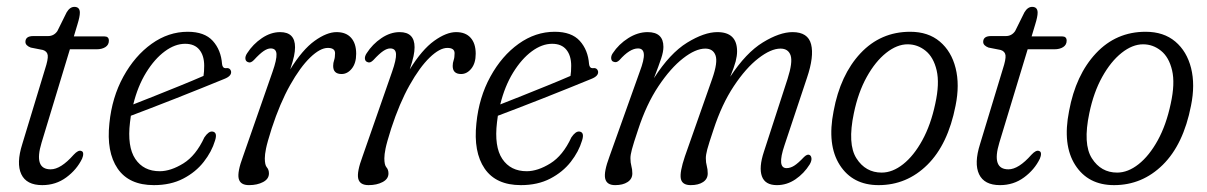

<svg xmlns="http://www.w3.org/2000/svg" viewBox="-20 -531 3514 559"><path d="M105 -385.5 69.5 -392.5Q54 -398.5 54 -409Q54 -426 77 -426H120Q137 -426 147 -440.5L174 -495Q183.5 -511 196.5 -511Q212.5 -511 212.5 -494Q212.5 -482.5 205.5 -460L195 -425H284Q297 -425 297 -412.5Q297 -400.5 287 -394Q277 -387.5 261 -387.5H183.5L101 -115.5Q77.5 -38 127.5 -38Q157 -38 194.5 -80.5Q208 -95 216.5 -91.5Q222 -90 222.2 -83.5Q222.5 -77 219 -69Q203.5 -37 173 -14.5Q142.5 8 103 8Q57 8 42 -23.8Q27 -55.5 45 -112L111 -329.5Q120.5 -358.5 119 -370Q117.5 -381.5 105 -385.5Z M606 -121.5Q596.5 -89.5 573.2 -59.8Q550 -30 513.5 -11Q477 8 428 8Q355.5 8 322.5 -40.2Q289.5 -88.5 298.5 -172Q306 -247.5 339.2 -308Q372.5 -368.5 421.5 -403.5Q470.5 -438.5 526.5 -438.5Q575.5 -438.5 599.5 -412Q623.5 -385.5 626.5 -344.5Q628 -332.5 636.5 -332.5Q649 -334.5 652.5 -324.5Q656 -310 632.5 -301Q604.5 -289.5 567.2 -274.5Q530 -259.5 491.2 -244.2Q452.5 -229 418.2 -215.8Q384 -202.5 361 -194Q359.5 -184.5 358.5 -175Q350 -104 374 -68.2Q398 -32.5 445 -32.5Q477 -32.5 513.8 -55.2Q550.5 -78 575 -131Q587.5 -149.5 598.5 -148Q614 -146 606 -121.5ZM519 -403.5Q489.5 -403.5 459.8 -381.5Q430 -359.5 405.5 -319.8Q381 -280 368 -227Q394 -237 430 -251.5Q466 -266 503.8 -281.2Q541.5 -296.5 572.5 -310Q574.5 -322 574.5 -339.5Q574.5 -369 560.5 -386.2Q546.5 -403.5 519 -403.5Z M702.5 -350Q695.5 -352 694.5 -359.5Q693.5 -367 699.5 -376Q716.5 -402.5 742.5 -420Q768.5 -437.5 795.5 -437.5Q839 -437.5 839 -393.5Q839 -382 836 -367.5Q833 -353 825 -329Q860.5 -386.5 896 -412Q931.5 -437.5 960 -437.5Q987.5 -437.5 1002.2 -421Q1017 -404.5 1017 -374.5Q1017 -347 1004.2 -331.2Q991.5 -315.5 974.5 -315.5Q950 -315.5 950 -339Q950 -348 952.8 -355.8Q955.5 -363.5 955.5 -376Q955.5 -391.5 934.5 -391.5Q912 -391.5 883 -363.5Q854 -335.5 824.5 -283Q795 -230.5 771 -157Q758 -116 754.5 -98.5Q751 -81 751 -70Q751 -50.5 757 -43.8Q763 -37 763 -26Q763 -10 746 -1Q729 8 705 8Q679.5 8 675 -11Q670.5 -30 687.5 -75.5L773.5 -322Q786 -357.5 785 -373.8Q784 -390 768 -390Q759 -390 747.8 -382.5Q736.5 -375 719 -356Q709.5 -346.5 702.5 -350Z M1050.5 -350Q1043.5 -352 1042.5 -359.5Q1041.5 -367 1047.5 -376Q1064.5 -402.5 1090.5 -420Q1116.5 -437.5 1143.5 -437.5Q1187 -437.5 1187 -393.5Q1187 -382 1184 -367.5Q1181 -353 1173 -329Q1208.5 -386.5 1244 -412Q1279.5 -437.5 1308 -437.5Q1335.5 -437.5 1350.2 -421Q1365 -404.5 1365 -374.5Q1365 -347 1352.2 -331.2Q1339.5 -315.5 1322.5 -315.5Q1298 -315.5 1298 -339Q1298 -348 1300.8 -355.8Q1303.5 -363.5 1303.5 -376Q1303.5 -391.5 1282.5 -391.5Q1260 -391.5 1231 -363.5Q1202 -335.5 1172.5 -283Q1143 -230.5 1119 -157Q1106 -116 1102.5 -98.5Q1099 -81 1099 -70Q1099 -50.5 1105 -43.8Q1111 -37 1111 -26Q1111 -10 1094 -1Q1077 8 1053 8Q1027.5 8 1023 -11Q1018.5 -30 1035.5 -75.5L1121.5 -322Q1134 -357.5 1133 -373.8Q1132 -390 1116 -390Q1107 -390 1095.8 -382.5Q1084.5 -375 1067 -356Q1057.5 -346.5 1050.5 -350Z M1674.5 -121.5Q1665 -89.5 1641.8 -59.8Q1618.5 -30 1582 -11Q1545.5 8 1496.5 8Q1424 8 1391 -40.2Q1358 -88.5 1367 -172Q1374.5 -247.5 1407.8 -308Q1441 -368.5 1490 -403.5Q1539 -438.5 1595 -438.5Q1644 -438.5 1668 -412Q1692 -385.5 1695 -344.5Q1696.5 -332.5 1705 -332.5Q1717.5 -334.5 1721 -324.5Q1724.5 -310 1701 -301Q1673 -289.5 1635.8 -274.5Q1598.5 -259.5 1559.8 -244.2Q1521 -229 1486.8 -215.8Q1452.5 -202.5 1429.5 -194Q1428 -184.5 1427 -175Q1418.5 -104 1442.5 -68.2Q1466.5 -32.5 1513.5 -32.5Q1545.5 -32.5 1582.2 -55.2Q1619 -78 1643.5 -131Q1656 -149.5 1667 -148Q1682.5 -146 1674.5 -121.5ZM1587.5 -403.5Q1558 -403.5 1528.2 -381.5Q1498.5 -359.5 1474 -319.8Q1449.5 -280 1436.5 -227Q1462.5 -237 1498.5 -251.5Q1534.5 -266 1572.2 -281.2Q1610 -296.5 1641 -310Q1643 -322 1643 -339.5Q1643 -369 1629 -386.2Q1615 -403.5 1587.5 -403.5Z M1974 -75.5 2053.5 -301.5Q2070.5 -350 2063.2 -369.8Q2056 -389.5 2033.5 -389.5Q2005 -389.5 1968.8 -361.2Q1932.5 -333 1897.2 -280.2Q1862 -227.5 1838 -154Q1824 -112.5 1819.8 -96.2Q1815.5 -80 1815.5 -70.5Q1815.5 -57.5 1818.2 -47.8Q1821 -38 1821 -26Q1821 -10 1807.2 -1Q1793.5 8 1771 8Q1746.5 8 1742 -11Q1737.5 -30 1754.5 -75.5L1842.5 -322Q1856 -357.5 1854.5 -373.8Q1853 -390 1837.5 -390Q1813.5 -390 1783.5 -356Q1775 -347.5 1767 -351Q1760.5 -352.5 1759.5 -360.2Q1758.5 -368 1764 -376Q1781.5 -402.5 1809.2 -420Q1837 -437.5 1865.5 -437.5Q1911.5 -437.5 1911.5 -394.5Q1911.5 -380.5 1905.2 -361.5Q1899 -342.5 1884 -303.5Q1930.5 -376 1980.5 -406.8Q2030.5 -437.5 2068.5 -437.5Q2126 -437.5 2126 -381.5Q2126 -368.5 2121.8 -352Q2117.5 -335.5 2106 -307.5Q2152 -377.5 2201 -407.5Q2250 -437.5 2287.5 -437.5Q2332.5 -437.5 2341.5 -402Q2350.5 -366.5 2329.5 -304.5L2264 -108Q2241.5 -41.5 2270 -41.5Q2281 -41.5 2292.2 -48.5Q2303.5 -55.5 2321 -74Q2330.5 -83 2336.5 -80Q2341.5 -78 2342.5 -70.5Q2343.5 -63 2337.5 -52.5Q2321 -26 2296 -9Q2271 8 2242 8Q2207.5 8 2198.2 -17.8Q2189 -43.5 2204 -89L2273 -301.5Q2288.5 -350 2281.8 -369.8Q2275 -389.5 2252.5 -389.5Q2224.5 -389.5 2188 -361.2Q2151.5 -333 2116.5 -280.2Q2081.5 -227.5 2057.5 -154Q2043.5 -112.5 2039.2 -96.2Q2035 -80 2035 -70.5Q2035 -57.5 2037.8 -47.8Q2040.5 -38 2040.5 -26Q2040.5 -10 2027 -1Q2013.5 8 1991 8Q1966 8 1962.2 -10.8Q1958.5 -29.5 1974 -75.5Z M2630 -438.5Q2682.5 -438.5 2716.2 -410Q2750 -381.5 2762.2 -332.8Q2774.5 -284 2762 -223Q2740 -110.5 2680 -51.2Q2620 8 2538 8Q2462.5 8 2425 -50.5Q2387.5 -109 2407 -207.5Q2426.5 -313 2485.2 -375.8Q2544 -438.5 2630 -438.5ZM2547 -28.5Q2578.5 -28.5 2609.5 -53Q2640.5 -77.5 2665.2 -122.5Q2690 -167.5 2703 -229Q2716 -288 2707 -326.2Q2698 -364.5 2674.8 -383.2Q2651.5 -402 2622.5 -402Q2591.5 -402 2560 -377Q2528.5 -352 2503.5 -307Q2478.5 -262 2466 -201.5Q2447 -111.5 2473.5 -70Q2500 -28.5 2547 -28.5Z M2893.5 -385.5 2858 -392.5Q2842.5 -398.5 2842.5 -409Q2842.5 -426 2865.5 -426H2908.5Q2925.5 -426 2935.5 -440.5L2962.5 -495Q2972 -511 2985 -511Q3001 -511 3001 -494Q3001 -482.5 2994 -460L2983.5 -425H3072.5Q3085.5 -425 3085.5 -412.5Q3085.5 -400.5 3075.5 -394Q3065.5 -387.5 3049.5 -387.5H2972L2889.5 -115.5Q2866 -38 2916 -38Q2945.5 -38 2983 -80.5Q2996.5 -95 3005 -91.5Q3010.5 -90 3010.8 -83.5Q3011 -77 3007.5 -69Q2992 -37 2961.5 -14.5Q2931 8 2891.5 8Q2845.5 8 2830.5 -23.8Q2815.5 -55.5 2833.5 -112L2899.5 -329.5Q2909 -358.5 2907.5 -370Q2906 -381.5 2893.5 -385.5Z M3315.5 -438.5Q3368 -438.5 3401.8 -410Q3435.5 -381.5 3447.8 -332.8Q3460 -284 3447.5 -223Q3425.5 -110.5 3365.5 -51.2Q3305.5 8 3223.5 8Q3148 8 3110.5 -50.5Q3073 -109 3092.5 -207.5Q3112 -313 3170.8 -375.8Q3229.5 -438.5 3315.5 -438.5ZM3232.5 -28.5Q3264 -28.5 3295 -53Q3326 -77.5 3350.8 -122.5Q3375.5 -167.5 3388.5 -229Q3401.5 -288 3392.5 -326.2Q3383.5 -364.5 3360.2 -383.2Q3337 -402 3308 -402Q3277 -402 3245.5 -377Q3214 -352 3189 -307Q3164 -262 3151.5 -201.5Q3132.5 -111.5 3159 -70Q3185.5 -28.5 3232.5 -28.5Z"/></svg>

Font: Fraunces 144pt S100 Light
Style: Italic
Weight: 300
Italic angle: -16°
Version: Version 1.000; ttfautohint (v1.8.3)